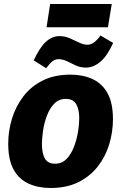

<svg xmlns="http://www.w3.org/2000/svg" viewBox="-20 -923 603 957"><path d="M331 -551Q393 -551 441 -529Q489 -507 516 -458.5Q543 -410 543 -329Q543 -265 524.5 -204Q506 -143 468 -94Q430 -45 371.5 -15.5Q313 14 232 14Q170 14 122 -8Q74 -30 47.5 -78.5Q21 -127 21 -207Q21 -270 39.5 -331Q58 -392 96 -442Q134 -492 192.5 -521.5Q251 -551 331 -551ZM308 -430Q273 -430 250 -406Q227 -382 213.5 -345.5Q200 -309 194.5 -271Q189 -233 189 -205Q189 -160 203.5 -133.5Q218 -107 254 -107Q289 -107 312 -131Q335 -155 349 -192Q363 -229 369 -267Q375 -305 375 -333Q375 -377 360 -403.5Q345 -430 308 -430ZM210 -583 148 -622Q178 -687 209 -715Q240 -743 276 -743Q304 -743 328.5 -732Q353 -721 375 -710.5Q397 -700 416 -700Q448 -700 481 -746L544 -709Q514 -643 479.5 -614.5Q445 -586 408 -586Q381 -586 358.5 -596.5Q336 -607 314.5 -617.5Q293 -628 271 -628Q255 -628 241.5 -617.5Q228 -607 210 -583ZM537 -903 518 -787H212L230 -903Z"/></svg>

Font: Bitter ExtraBold
Style: Italic
Weight: 800
Italic angle: -9°
Designer: Sol Matas, and Bitter project Authors
Foundry: Sol Matas
Version: Version 2.001